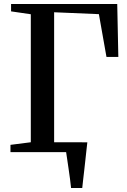

<svg xmlns="http://www.w3.org/2000/svg" viewBox="-20 -763 635 963"><path d="M201 -49.5H392V-26.5H201ZM336.5 180Q334.5 159.5 331.2 134.8Q328 110 324.2 84.8Q320.5 59.5 317.2 37.2Q314 15 311.5 -1L275 -49H418Q416 -29.5 413.2 -6.2Q410.5 17 408 41.8Q405.5 66.5 402.5 91.2Q399.5 116 397 138.8Q394.5 161.5 392.5 180ZM32.5 0V-36.5L134.5 -49.5V-691.5L35.5 -706V-743H568L573.5 -477.5H514L476 -692L251.5 -701.5V-49.5L401 -36.5V0Z"/></svg>

Font: Merriweather 72pt Medium
Style: Regular
Weight: 500
Version: Version 2.100